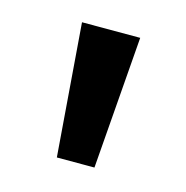

<svg xmlns="http://www.w3.org/2000/svg" viewBox="-54 -766 350 361"><g transform="rotate(15 121.5 -585.0)"><path d="M178.2 -713.9 158.2 -456.1H85L64.9 -713.9Z"/></g></svg>

Font: f0_41340          
Style: Regular
Weight: 600
Foundry: Ascender Corporation
Version: Version 1.10